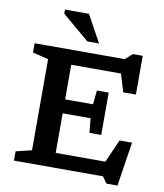

<svg xmlns="http://www.w3.org/2000/svg" viewBox="-102 -1017 972 1139"><g transform="rotate(10 384.0 -448.0)"><path d="M53.5 0V-56L148.5 -79V-628L53.5 -651V-707H595.5L639.5 -745H698V-511.5H621.5L589 -619H289.5V-410.5H457.5L466 -495H537V-240H466L457.5 -326.5H289.5V-88H588.5L650 -226.5H725L684 39H617L590 0ZM430 -772H359.5L196 -910.5V-935H340.5Z"/></g></svg>

Font: Newsreader Caption Medium
Style: Regular
Weight: 500
Designer: Hugues Gentile
Foundry: Production Type
Version: Version 1.001